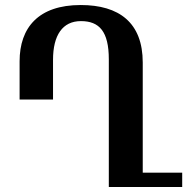

<svg xmlns="http://www.w3.org/2000/svg" viewBox="-20 -744 749 764"><path d="M301 -724C133 -724 58 -634 58 -500V-348H191V-506C191 -604 229 -660 302 -660C375 -660 413 -619 413 -508V0H705V-57H548V-495C548 -654 454 -724 301 -724Z"/></svg>

Font: Noto Serif Armenian Condensed
Style: Bold
Weight: 700
Width: 3
Designer: Monotype Design Team
Foundry: Monotype Imaging Inc.
Version: Version 2.008